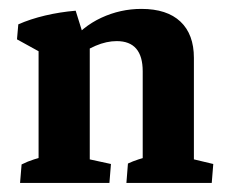

<svg xmlns="http://www.w3.org/2000/svg" viewBox="-20 -405 508 425"><path d="M295.9 -2.9V-247.1Q295.9 -314 238.3 -314Q193.4 -314 141.6 -272.9L131.8 -307.1Q162.1 -346.2 204.3 -365.7Q246.6 -385.3 293 -385.3Q349.6 -385.3 379.4 -357.2Q409.2 -329.1 409.2 -276.9V-2.9ZM65.4 -2.9V-332L178.7 -311.5V-2.9ZM24.4 0 27.8 -41Q41.5 -47.9 55.4 -52.2Q69.3 -56.6 83.5 -60.1L65.4 -12.2V-88.9H178.7V-12.2L162.6 -55.7L225.6 -42L222.2 0ZM259.8 0 263.2 -43Q273.4 -47.9 286.6 -52.2Q299.8 -56.6 314 -59.6L295.9 -12.2V-88.9H409.2V-12.2L392.6 -56.2L452.1 -42L448.7 0ZM65.4 -251.5V-314L85 -280.8L17.6 -317.9L20.5 -351.1Q46.9 -362.8 79.8 -370.6Q112.8 -378.4 147.5 -381.3L174.8 -293.9Z"/></svg>

Font: Markazi Text
Style: Regular
Weight: 400
Designer: Borna Izadpanah (Arabic designer), Fiona Ross (Arabic design director) and Florian Runge (Latin designer)
Foundry: Borna Izadpanah and Florian Runge
Version: Version 1.000